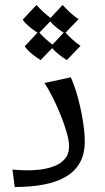

<svg xmlns="http://www.w3.org/2000/svg" viewBox="-20 -750 420 770"><path d="M39 0 30 -70Q50 -68 78.5 -67Q107 -66 138 -69.5Q169 -73 196 -83Q223 -93 240 -112.5Q257 -132 257 -164Q257 -184 248 -216.5Q239 -249 224.5 -285.5Q210 -322 192.5 -357Q175 -392 158 -417L264 -440Q282 -399 294.5 -350.5Q307 -302 313.5 -258Q320 -214 320 -183Q320 -132 300 -97Q280 -62 242.5 -40.5Q205 -19 153.5 -9.5Q102 0 39 0ZM135 -616Q117 -627 100 -641Q83 -655 71 -671L126 -730Q141 -714 156 -700Q171 -686 190 -673ZM240 -616Q222 -627 205 -641Q188 -655 176 -671L231 -730Q246 -714 261 -700Q276 -686 295 -673ZM143 -509Q125 -520 108 -534Q91 -548 79 -564L134 -623Q149 -607 164 -593Q179 -579 198 -566ZM248 -509Q230 -520 213 -534Q196 -548 184 -564L239 -623Q254 -607 269 -593Q284 -579 303 -566Z"/></svg>

Font: Marhey Light
Style: Regular
Weight: 300
Designer: Nur Syamsi & Bustanul Arifin
Foundry: Namelatype
Version: Version 1.000